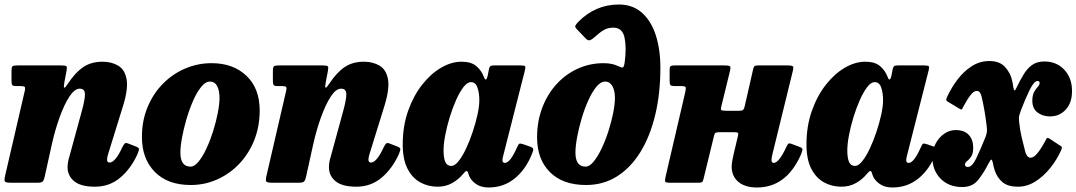

<svg xmlns="http://www.w3.org/2000/svg" viewBox="-23 -810 4771 851"><path d="M53 -520H249Q268 -520 271.5 -516Q275 -512 272 -496L262.5 -446.5Q258 -422.5 261.8 -421.2Q265.5 -420 278.5 -440Q311 -489 346.2 -512.8Q381.5 -536.5 431.5 -536.5Q471 -536.5 500.5 -519.2Q530 -502 538 -459.5Q546 -417 522.5 -341L456.5 -128Q451.5 -112 451.5 -103Q451.5 -89.5 462.5 -89.5Q488 -89.5 519.5 -158Q526 -170.5 530.2 -174.2Q534.5 -178 545 -174L581 -160Q593 -155 593 -149Q593 -143 586 -126Q556.5 -61.5 509.2 -22Q462 17.5 398 17.5Q335 17.5 305.8 -6.8Q276.5 -31 276.5 -68.5Q276.5 -80.5 278.8 -93Q281 -105.5 284.5 -116L339 -315.5Q353.5 -367.5 353.5 -392.2Q353.5 -417 330 -417Q307.5 -417 284.5 -381.8Q261.5 -346.5 241 -289.5Q220.5 -232.5 206 -167L175 -26.5Q171.5 -11 166.2 -5.5Q161 0 142 0H28.5Q3 0 -1 -5.2Q-5 -10.5 -0.5 -30.5L86.5 -406Q90 -421 86.5 -424.8Q83 -428.5 67.5 -428.5H47.5Q34.5 -428.5 31.2 -433.5Q28 -438.5 28 -453V-495.5Q28 -512 32.2 -516Q36.5 -520 53 -520Z M606 -203Q606 -274.5 630.8 -334.5Q655.5 -394.5 698.5 -438.2Q741.5 -482 797.2 -506Q853 -530 915 -530Q1010.5 -530 1069.2 -474.2Q1128 -418.5 1128 -320.5Q1128 -249 1103.8 -188.5Q1079.5 -128 1037 -83.5Q994.5 -39 939.2 -14.5Q884 10 822.5 10Q720 10 663 -48.2Q606 -106.5 606 -203ZM776.5 -133.5Q776.5 -71.5 821.5 -71.5Q839 -71.5 857 -93.5Q875 -115.5 891.8 -151.2Q908.5 -187 921.5 -228.2Q934.5 -269.5 942.2 -308.8Q950 -348 950 -376.5Q950 -408 939.5 -428.2Q929 -448.5 907.5 -448.5Q888 -448.5 869 -425.2Q850 -402 833.5 -364.8Q817 -327.5 804.2 -284.5Q791.5 -241.5 784 -201.5Q776.5 -161.5 776.5 -133.5Z M1211.5 -520H1407.5Q1426.5 -520 1430 -516Q1433.5 -512 1430.5 -496L1421 -446.5Q1416.5 -422.5 1420.2 -421.2Q1424 -420 1437 -440Q1469.5 -489 1504.8 -512.8Q1540 -536.5 1590 -536.5Q1629.5 -536.5 1659 -519.2Q1688.5 -502 1696.5 -459.5Q1704.5 -417 1681 -341L1615 -128Q1610 -112 1610 -103Q1610 -89.5 1621 -89.5Q1646.5 -89.5 1678 -158Q1684.5 -170.5 1688.8 -174.2Q1693 -178 1703.5 -174L1739.5 -160Q1751.5 -155 1751.5 -149Q1751.5 -143 1744.5 -126Q1715 -61.5 1667.8 -22Q1620.5 17.5 1556.5 17.5Q1493.5 17.5 1464.2 -6.8Q1435 -31 1435 -68.5Q1435 -80.5 1437.2 -93Q1439.5 -105.5 1443 -116L1497.5 -315.5Q1512 -367.5 1512 -392.2Q1512 -417 1488.5 -417Q1466 -417 1443 -381.8Q1420 -346.5 1399.5 -289.5Q1379 -232.5 1364.5 -167L1333.5 -26.5Q1330 -11 1324.8 -5.5Q1319.5 0 1300.5 0H1187Q1161.5 0 1157.5 -5.2Q1153.5 -10.5 1158 -30.5L1245 -406Q1248.5 -421 1245 -424.8Q1241.5 -428.5 1226 -428.5H1206Q1193 -428.5 1189.8 -433.5Q1186.5 -438.5 1186.5 -453V-495.5Q1186.5 -512 1190.8 -516Q1195 -520 1211.5 -520Z M2335 -128Q2307.5 -59 2258.2 -19Q2209 21 2143 21Q2109.5 21 2087.5 6Q2065.5 -9 2056.5 -30Q2054.5 -36 2053.2 -39.5Q2052 -43 2051 -46.5Q2047 -54 2043 -52Q2039 -50 2030 -39.5Q2009.5 -14.5 1981 1.5Q1952.5 17.5 1916.5 17.5Q1875 17.5 1840 -1.5Q1805 -20.5 1783.5 -61.8Q1762 -103 1762 -170Q1762 -250.5 1785.5 -317.5Q1809 -384.5 1847.2 -433.5Q1885.5 -482.5 1931.5 -509.5Q1977.5 -536.5 2022.5 -536.5Q2066 -536.5 2088.8 -516.5Q2111.5 -496.5 2121 -470.5Q2125 -458.5 2129.8 -457.5Q2134.5 -456.5 2139 -476.5L2144.5 -505Q2146.5 -513 2150.2 -516.5Q2154 -520 2166 -520H2285Q2302 -520 2304.5 -515.8Q2307 -511.5 2303.5 -498L2208 -122Q2206.5 -117.5 2205.2 -110.8Q2204 -104 2204 -100.5Q2204 -88 2215 -88Q2226.5 -88 2239.8 -104.8Q2253 -121.5 2269.5 -158.5Q2275 -171 2279 -173Q2283 -175 2297 -170.5L2327 -160Q2338.5 -155.5 2340.2 -149.8Q2342 -144 2335 -128ZM2101.5 -366Q2101.5 -397.5 2093.2 -421.8Q2085 -446 2064.5 -446Q2048 -446 2031 -423.8Q2014 -401.5 1998.2 -366Q1982.5 -330.5 1970 -289.5Q1957.5 -248.5 1950.2 -210Q1943 -171.5 1943 -144Q1943 -109.5 1950.8 -92Q1958.5 -74.5 1977.5 -74.5Q1992.5 -74.5 2009.5 -95.8Q2026.5 -117 2042.8 -151.5Q2059 -186 2072.2 -225.8Q2085.5 -265.5 2093.5 -302.5Q2101.5 -339.5 2101.5 -366Z M2357.5 -201Q2357.5 -272.5 2380.5 -332.8Q2403.5 -393 2444 -437.2Q2484.5 -481.5 2538 -505.8Q2591.5 -530 2652.5 -530Q2673.5 -530 2690 -526.2Q2706.5 -522.5 2719 -516Q2732.5 -509.5 2737.8 -511.2Q2743 -513 2746 -535.5Q2754.5 -600.5 2745 -644Q2735.5 -687.5 2695 -687.5Q2670.5 -687.5 2652 -676.2Q2633.5 -665 2610 -643.5Q2601 -635 2592.2 -632Q2583.5 -629 2574 -638.5L2533.5 -681Q2524 -690 2527.5 -697Q2531 -704 2540 -713Q2616 -790 2720 -790Q2781 -790 2822 -753.8Q2863 -717.5 2883.5 -654.2Q2904 -591 2904 -509Q2904 -396 2881.2 -301Q2858.5 -206 2815.5 -136.2Q2772.5 -66.5 2711.8 -28.2Q2651 10 2574.5 10Q2471.5 10 2414.5 -47Q2357.5 -104 2357.5 -201ZM2527.5 -133.5Q2527.5 -71.5 2572.5 -71.5Q2590 -71.5 2608.2 -93.8Q2626.5 -116 2643.5 -151.8Q2660.5 -187.5 2673.8 -229Q2687 -270.5 2694.8 -309.5Q2702.5 -348.5 2702.5 -376.5Q2702.5 -409 2691 -428.8Q2679.5 -448.5 2659.5 -448.5Q2639.5 -448.5 2620.5 -425.5Q2601.5 -402.5 2584.8 -365.5Q2568 -328.5 2555.2 -285.5Q2542.5 -242.5 2535 -202.2Q2527.5 -162 2527.5 -133.5Z M3490 -491.5 3400.5 -126Q3399 -121.5 3397.8 -113Q3396.5 -104.5 3396.5 -101Q3396.5 -88 3406.5 -88Q3418 -88 3432 -105.8Q3446 -123.5 3461 -156Q3467 -169 3470.8 -172.8Q3474.5 -176.5 3487.5 -171.5L3523 -158Q3535.5 -153.5 3533.5 -144.8Q3531.5 -136 3526 -122.5Q3461.5 21 3332 21Q3279 21 3249.5 -4Q3220 -29 3220 -71.5Q3220 -83.5 3223 -99.5Q3226 -115.5 3228.5 -126L3248 -208.5Q3250.5 -219 3247.2 -221.5Q3244 -224 3230.5 -224H3167.5Q3154.5 -224 3149.5 -221.8Q3144.5 -219.5 3142 -209L3095 -16Q3092.5 -5 3088 -2.5Q3083.5 0 3070 0H2947Q2925.5 0 2924.8 -6.5Q2924 -13 2927.5 -29L3014.5 -402.5Q3018 -419 3015.8 -423.8Q3013.5 -428.5 2996.5 -428.5H2968Q2953 -428.5 2949 -432.5Q2945 -436.5 2945 -452V-500.5Q2945 -514 2949.8 -517Q2954.5 -520 2967 -520H3186.5Q3210 -520 3213.2 -515.5Q3216.5 -511 3211.5 -491.5L3174.5 -340Q3170.5 -326 3174 -322.5Q3177.5 -319 3196.5 -319H3253.5Q3266.5 -319 3270.8 -323.2Q3275 -327.5 3277.5 -338L3314.5 -500.5Q3317 -512.5 3320.5 -516.2Q3324 -520 3336.5 -520H3465.5Q3488.5 -520 3491.8 -515.5Q3495 -511 3490 -491.5Z M4124.5 -128Q4097 -59 4047.8 -19Q3998.5 21 3932.5 21Q3899 21 3877 6Q3855 -9 3846 -30Q3844 -36 3842.8 -39.5Q3841.5 -43 3840.5 -46.5Q3836.5 -54 3832.5 -52Q3828.5 -50 3819.5 -39.5Q3799 -14.5 3770.5 1.5Q3742 17.5 3706 17.5Q3664.5 17.5 3629.5 -1.5Q3594.5 -20.5 3573 -61.8Q3551.5 -103 3551.5 -170Q3551.5 -250.5 3575 -317.5Q3598.5 -384.5 3636.8 -433.5Q3675 -482.5 3721 -509.5Q3767 -536.5 3812 -536.5Q3855.5 -536.5 3878.2 -516.5Q3901 -496.5 3910.5 -470.5Q3914.5 -458.5 3919.2 -457.5Q3924 -456.5 3928.5 -476.5L3934 -505Q3936 -513 3939.8 -516.5Q3943.5 -520 3955.5 -520H4074.5Q4091.5 -520 4094 -515.8Q4096.5 -511.5 4093 -498L3997.5 -122Q3996 -117.5 3994.8 -110.8Q3993.5 -104 3993.5 -100.5Q3993.5 -88 4004.5 -88Q4016 -88 4029.2 -104.8Q4042.5 -121.5 4059 -158.5Q4064.5 -171 4068.5 -173Q4072.5 -175 4086.5 -170.5L4116.5 -160Q4128 -155.5 4129.8 -149.8Q4131.5 -144 4124.5 -128ZM3891 -366Q3891 -397.5 3882.8 -421.8Q3874.5 -446 3854 -446Q3837.5 -446 3820.5 -423.8Q3803.5 -401.5 3787.8 -366Q3772 -330.5 3759.5 -289.5Q3747 -248.5 3739.8 -210Q3732.5 -171.5 3732.5 -144Q3732.5 -109.5 3740.2 -92Q3748 -74.5 3767 -74.5Q3782 -74.5 3799 -95.8Q3816 -117 3832.2 -151.5Q3848.5 -186 3861.8 -225.8Q3875 -265.5 3883 -302.5Q3891 -339.5 3891 -366Z M4109.5 -113Q4109.5 -146.5 4124 -173.8Q4138.5 -201 4162 -217.2Q4185.5 -233.5 4212.5 -233.5Q4251.5 -233.5 4271 -212Q4290.5 -190.5 4290.5 -156Q4290.5 -128.5 4281.2 -115.5Q4272 -102.5 4263 -95.5Q4254 -88.5 4254 -80.5Q4254 -70 4267 -70Q4286 -70 4304.8 -109.8Q4323.5 -149.5 4345 -202.5Q4351 -218.5 4351.5 -228Q4352 -237.5 4349.5 -257.5Q4345 -294 4339.5 -324.8Q4334 -355.5 4328 -380.5Q4326 -390 4321.2 -398.5Q4316.5 -407 4306 -407Q4293.5 -407 4279.5 -389.5Q4265.5 -372 4248 -339.5Q4243 -329 4240.8 -325.8Q4238.5 -322.5 4228.5 -329L4180 -358Q4170 -364 4170.8 -368.5Q4171.5 -373 4176.5 -384Q4195.5 -424.5 4223 -460Q4250.5 -495.5 4285.5 -517.5Q4320.5 -539.5 4362.5 -539.5Q4408.5 -539.5 4432.5 -512.2Q4456.5 -485 4463 -453Q4464.5 -446.5 4466 -438.8Q4467.5 -431 4468 -424.5Q4470.5 -408.5 4474.2 -409.5Q4478 -410.5 4483 -422.5Q4498 -453.5 4513.8 -479.8Q4529.5 -506 4551.2 -521.8Q4573 -537.5 4606 -537.5Q4660 -537.5 4694.2 -501Q4728.5 -464.5 4728.5 -406.5Q4728.5 -354 4700.5 -324Q4672.5 -294 4631.5 -294Q4598 -294 4575.2 -311.8Q4552.5 -329.5 4552.5 -364Q4553 -389.5 4560.8 -403Q4568.5 -416.5 4576.5 -424.8Q4584.5 -433 4585 -442Q4585 -451 4575.5 -451Q4560.5 -451 4541.2 -412.2Q4522 -373.5 4502 -321Q4497 -306 4494.5 -297.5Q4492 -289 4494 -270Q4498 -233 4505.5 -200.5Q4513 -168 4522 -134.5Q4524.5 -126.5 4530 -118.8Q4535.5 -111 4545 -111Q4558.5 -111 4574.2 -129.8Q4590 -148.5 4606.5 -179Q4613.5 -191.5 4616.2 -196.8Q4619 -202 4632 -193.5L4670.5 -168Q4681 -162 4683 -158.5Q4685 -155 4679.5 -142.5Q4661 -101.5 4631.5 -64.8Q4602 -28 4565.5 -5.2Q4529 17.5 4489 17.5Q4444 17.5 4420.5 -2.5Q4397 -22.5 4386.5 -53Q4383 -63.5 4381.2 -71.2Q4379.5 -79 4377 -91.5Q4373.5 -103.5 4370.2 -102.5Q4367 -101.5 4359 -86.5Q4337 -43 4312 -12Q4287 19 4242 19Q4182.5 19 4146 -18Q4109.5 -55 4109.5 -113Z"/></svg>

Font: Besley* Narrow Heavy
Style: Italic
Weight: 800
Width: 4
Italic angle: -13°
Designer: Owen Earl
Foundry: indestructible type*
Version: Version 3.000; ttfautohint (v1.8.3)